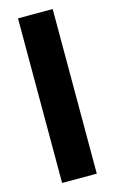

<svg xmlns="http://www.w3.org/2000/svg" viewBox="-114 -772 489 818"><g transform="rotate(-15 130.5 -363.0)"><path d="M54 0V-726H207V0Z"/></g></svg>

Font: Outfit Thin
Style: Regular
Weight: 100
Designer: Rodrigo Fuenzalida
Foundry: fragTYPE
Version: Version 1.000